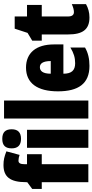

<svg xmlns="http://www.w3.org/2000/svg" viewBox="432 -1248 826 1731"><g transform="rotate(-90 845.5 -383.0)"><path d="M320 -420V-553H230V-573C230 -613 240 -630 262 -630C279 -630 296 -626 314 -620L346 -739C297 -758 267 -765 223 -765C117 -765 68 -707 68 -560V-551L7 -506V-420H68V0H230V-420Z M459 -776C399 -776 373 -748 373 -691C373 -635 402 -607 459 -607C516 -607 545 -635 545 -691C545 -747 519 -776 459 -776ZM540 -553H378V0H540Z M804 0V-760H642V0Z M1101 -562C960 -562 887 -459 887 -274C887 -90 956 10 1116 10C1180 10 1234 -2 1282 -30V-162C1231 -131 1191 -119 1140 -119C1076 -119 1046 -151 1046 -225H1310V-310C1310 -472 1233 -562 1101 -562ZM1105 -437C1138 -437 1160 -409 1160 -339H1046C1046 -411 1071 -437 1105 -437Z M1602 -130C1575 -130 1562 -148 1562 -184V-420H1666V-553H1562V-664H1452L1414 -548L1344 -506V-420H1400V-182C1400 -52 1444 10 1553 10C1598 10 1637 -1 1673 -21V-149C1646 -137 1622 -130 1602 -130Z"/></g></svg>

Font: Noto Sans Ethiopic ExtraCondensed Black
Style: Regular
Weight: 900
Width: 2
Designer: Monotype Design Team
Foundry: Monotype Imaging Inc.
Version: Version 2.102